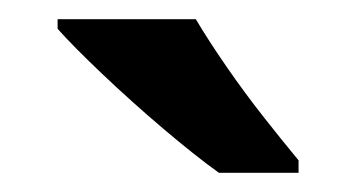

<svg xmlns="http://www.w3.org/2000/svg" viewBox="-20 -786 371 200"><path d="M184 -766Q197 -744 216 -716.5Q235 -689 255.5 -663Q276 -637 291 -619V-606H208Q183 -624 150 -652Q117 -680 86.5 -709Q56 -738 40 -756V-766Z"/></svg>

Font: Noto Sans Tamil SemiBold
Style: Regular
Weight: 600
Designer: Jelle Bosma - Monotype Design Team
Foundry: Monotype Imaging Inc.
Version: Version 2.004; ttfautohint (v1.8.4.7-5d5b)